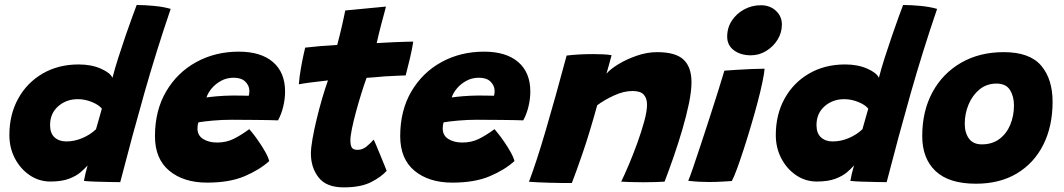

<svg xmlns="http://www.w3.org/2000/svg" viewBox="-20 -744 4368 788"><path d="M324.5 -1.5Q326 -11.5 330.8 -31.8Q335.5 -52 339.5 -65Q329 -53 311.2 -37.5Q293.5 -22 263.5 -10.5Q233.5 1 186.5 1Q140 1 101.8 -25Q63.5 -51 41 -94.2Q18.5 -137.5 18.5 -189.5Q18.5 -274 54.8 -339.5Q91 -405 155.2 -442.2Q219.5 -479.5 303 -479.5Q355 -479.5 394 -462.2Q433 -445 441.5 -424.5Q451 -461.5 465.5 -507Q480 -552.5 495.2 -596.8Q510.5 -641 523 -675.2Q535.5 -709.5 541 -723.5Q573 -723.5 612.2 -719.8Q651.5 -716 680.5 -707.5Q622 -536 572.8 -363Q523.5 -190 473.5 3.5Q460 3.5 431.2 3Q402.5 2.5 372.2 1.5Q342 0.5 324.5 -1.5ZM252 -163.5Q286 -163.5 318.5 -177.5Q351 -191.5 374 -213.5Q379.5 -232.5 386.8 -258.2Q394 -284 398 -298Q386 -313.5 357.5 -325.2Q329 -337 299.5 -337Q252 -337 218.8 -307.8Q185.5 -278.5 185.5 -230.5Q185.5 -197 204 -180.2Q222.5 -163.5 252 -163.5Z M1085 -83Q1045.5 -47 983.8 -20.8Q922 5.5 830 5.5Q733.5 5.5 674.8 -43.2Q616 -92 616 -185Q616 -290.5 661.8 -368.5Q707.5 -446.5 785.5 -489.2Q863.5 -532 960 -532Q1051 -532 1100.5 -489.2Q1150 -446.5 1150 -368.5Q1150 -338.5 1142.5 -307Q1135 -275.5 1121 -250Q1113.5 -250.5 1087.8 -251Q1062 -251.5 1029.8 -251.8Q997.5 -252 969.8 -252.2Q942 -252.5 931.5 -252.5Q890.5 -252.5 852.8 -249Q815 -245.5 794.5 -242Q790.5 -232 790.5 -216.5Q790.5 -188 813.8 -173.5Q837 -159 871 -159Q908.5 -159 939.2 -174.2Q970 -189.5 1003 -214Q1005.5 -211.5 1016.8 -197.5Q1028 -183.5 1042 -163.2Q1056 -143 1068.2 -121.5Q1080.5 -100 1085 -83ZM827.5 -344Q843.5 -346.5 872 -349Q900.5 -351.5 937 -352Q958 -352 976.5 -351.5Q995 -351 1001 -351Q1002.5 -356 1003 -361.5Q1003.5 -367 1003.5 -372.5Q1002.5 -394 986.2 -409.5Q970 -425 939 -425Q910.5 -425 887.2 -412.2Q864 -399.5 848.5 -380.8Q833 -362 827.5 -344Z M1567 -43Q1545 -18 1502.8 3.5Q1460.5 25 1390.5 25Q1319.5 25 1287.8 -15.5Q1256 -56 1256 -114Q1256 -136.5 1262.5 -173.8Q1269 -211 1279.5 -254.5Q1290 -298 1302.2 -340Q1314.5 -382 1326 -414Q1289 -410 1254.8 -405.5Q1220.5 -401 1206.5 -398Q1209 -430 1214.8 -462.8Q1220.5 -495.5 1225.8 -519.2Q1231 -543 1232.5 -548.5Q1263 -552 1295.2 -554.8Q1327.5 -557.5 1364 -559.5Q1374.5 -599 1383 -636Q1387 -654 1391 -672.2Q1395 -690.5 1397 -701L1564 -717Q1563 -711.5 1557.2 -690.5Q1551.5 -669.5 1544 -641.5Q1540 -625.5 1535.2 -606.8Q1530.5 -588 1526 -567Q1542.5 -568 1565 -569.2Q1587.5 -570.5 1601 -571Q1631.5 -572.5 1650.8 -572.8Q1670 -573 1676 -573Q1672 -545.5 1662.8 -506Q1653.5 -466.5 1645 -434.5Q1640 -434.5 1612.2 -433.2Q1584.5 -432 1559 -430.5Q1541.5 -429 1521 -427.2Q1500.5 -425.5 1484.5 -424.5Q1473.5 -394.5 1462 -357.2Q1450.5 -320 1440.5 -283Q1430.5 -246 1424.2 -215.2Q1418 -184.5 1418 -167.5Q1418 -149.5 1423.5 -139.2Q1429 -129 1447.5 -129Q1468 -129 1485 -143.2Q1502 -157.5 1513.5 -171Q1516.5 -166 1524.2 -147.5Q1532 -129 1541.2 -106.5Q1550.5 -84 1557.8 -65.8Q1565 -47.5 1567 -43Z M2091.5 -83Q2052 -47 1990.2 -20.8Q1928.5 5.5 1836.5 5.5Q1740 5.5 1681.2 -43.2Q1622.5 -92 1622.5 -185Q1622.5 -290.5 1668.2 -368.5Q1714 -446.5 1792 -489.2Q1870 -532 1966.5 -532Q2057.5 -532 2107 -489.2Q2156.5 -446.5 2156.5 -368.5Q2156.5 -338.5 2149 -307Q2141.5 -275.5 2127.5 -250Q2120 -250.5 2094.2 -251Q2068.5 -251.5 2036.2 -251.8Q2004 -252 1976.2 -252.2Q1948.5 -252.5 1938 -252.5Q1897 -252.5 1859.2 -249Q1821.5 -245.5 1801 -242Q1797 -232 1797 -216.5Q1797 -188 1820.2 -173.5Q1843.5 -159 1877.5 -159Q1915 -159 1945.8 -174.2Q1976.5 -189.5 2009.5 -214Q2012 -211.5 2023.2 -197.5Q2034.5 -183.5 2048.5 -163.2Q2062.5 -143 2074.8 -121.5Q2087 -100 2091.5 -83ZM1834 -344Q1850 -346.5 1878.5 -349Q1907 -351.5 1943.5 -352Q1964.5 -352 1983 -351.5Q2001.5 -351 2007.5 -351Q2009 -356 2009.5 -361.5Q2010 -367 2010 -372.5Q2009 -394 1992.8 -409.5Q1976.5 -425 1945.5 -425Q1917 -425 1893.8 -412.2Q1870.5 -399.5 1855 -380.8Q1839.5 -362 1834 -344Z M2327 7Q2309.5 7 2284.8 7Q2260 7 2234.5 6Q2214 5.5 2187.5 4.2Q2161 3 2151 2Q2182.5 -81.5 2221.2 -213.8Q2260 -346 2305.5 -516Q2354 -522 2416.5 -522Q2437.5 -522 2456.8 -521Q2476 -520 2490 -517.5Q2489 -513 2485.2 -499.5Q2481.5 -486 2477 -469.8Q2472.5 -453.5 2469 -441.5Q2484.5 -460 2518 -480.5Q2551.5 -501 2593.8 -515.5Q2636 -530 2677 -530Q2753 -530 2785.5 -499.2Q2818 -468.5 2818 -406.5Q2818 -371 2807.8 -320.8Q2797.5 -270.5 2780.8 -213.5Q2764 -156.5 2744.8 -100.8Q2725.5 -45 2707.5 1.5Q2695.5 2.5 2671.5 3.2Q2647.5 4 2621 4Q2592 4 2566.5 3.2Q2541 2.5 2529.5 1.5Q2543 -26 2561 -68.5Q2579 -111 2596 -158Q2613 -205 2624.2 -246.5Q2635.5 -288 2635.5 -314.5Q2635.5 -340.5 2622.2 -355.5Q2609 -370.5 2576 -370.5Q2539.5 -370.5 2499.2 -351.8Q2459 -333 2431 -312Q2399 -196 2371.2 -115.5Q2343.5 -35 2327 7Z M3061.5 -517Q3020 -517 2992.2 -537.5Q2964.5 -558 2964.5 -593.5Q2964.5 -630.5 2983.8 -659.5Q3003 -688.5 3034.5 -705.5Q3066 -722.5 3102.5 -722.5Q3140 -722.5 3164.5 -699.8Q3189 -677 3189 -643.5Q3189 -609.5 3171.2 -581Q3153.5 -552.5 3124.5 -534.8Q3095.5 -517 3061.5 -517ZM2983.5 -1Q2974.5 -0.5 2947 1.2Q2919.5 3 2890 3Q2869 3 2847.2 1.8Q2825.5 0.5 2804.5 -2Q2810.5 -15 2824.2 -55Q2838 -95 2856 -149.8Q2874 -204.5 2893 -262.8Q2912 -321 2927.8 -371.8Q2943.5 -422.5 2953 -454Q2972.5 -455.5 3003.8 -457.5Q3035 -459.5 3066.5 -460.8Q3098 -462 3118 -462Q3117 -445 3109 -406.5Q3101 -368 3089 -323Q3077 -277.5 3062.2 -227.8Q3047.5 -178 3032.5 -132Q3017.5 -86 3004.8 -51.2Q2992 -16.5 2983.5 -1Z M3470 -1.5Q3471.5 -11.5 3476.2 -31.8Q3481 -52 3485 -65Q3474.5 -53 3456.8 -37.5Q3439 -22 3409 -10.5Q3379 1 3332 1Q3285.5 1 3247.2 -25Q3209 -51 3186.5 -94.2Q3164 -137.5 3164 -189.5Q3164 -274 3200.2 -339.5Q3236.5 -405 3300.8 -442.2Q3365 -479.5 3448.5 -479.5Q3500.5 -479.5 3539.5 -462.2Q3578.5 -445 3587 -424.5Q3596.5 -461.5 3611 -507Q3625.5 -552.5 3640.8 -596.8Q3656 -641 3668.5 -675.2Q3681 -709.5 3686.5 -723.5Q3718.5 -723.5 3757.8 -719.8Q3797 -716 3826 -707.5Q3767.5 -536 3718.2 -363Q3669 -190 3619 3.5Q3605.5 3.5 3576.8 3Q3548 2.5 3517.8 1.5Q3487.5 0.5 3470 -1.5ZM3397.5 -163.5Q3431.5 -163.5 3464 -177.5Q3496.5 -191.5 3519.5 -213.5Q3525 -232.5 3532.2 -258.2Q3539.5 -284 3543.5 -298Q3531.5 -313.5 3503 -325.2Q3474.5 -337 3445 -337Q3397.5 -337 3364.2 -307.8Q3331 -278.5 3331 -230.5Q3331 -197 3349.5 -180.2Q3368 -163.5 3397.5 -163.5Z M3985.5 10Q3874.5 10 3819.8 -41.8Q3765 -93.5 3765 -185.5Q3765 -288 3807 -365.5Q3849 -443 3924.5 -486.5Q4000 -530 4099.5 -530Q4206 -530 4253 -474.8Q4300 -419.5 4300 -326.5Q4300 -226 4262 -150.2Q4224 -74.5 4153.5 -32.2Q4083 10 3985.5 10ZM4009.5 -151.5Q4052.5 -151.5 4082 -173.8Q4111.5 -196 4126.5 -232.5Q4141.5 -269 4141.5 -311.5Q4141.5 -348.5 4125 -374.8Q4108.5 -401 4070 -401Q4029.5 -401 4000.2 -377Q3971 -353 3955.2 -315.2Q3939.5 -277.5 3939.5 -236Q3939.5 -199 3956.8 -175.2Q3974 -151.5 4009.5 -151.5Z"/></svg>

Font: Grandstander ExtraBold
Style: Italic
Weight: 800
Italic angle: -15°
Designer: Tyler Finck
Foundry: Etcetera Type Co
Version: Version 1.200; ttfautohint (v1.8.3)